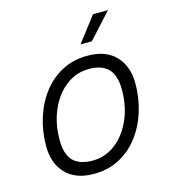

<svg xmlns="http://www.w3.org/2000/svg" viewBox="-110 -817 820 918"><g transform="rotate(-15 300.0 -357.5)"><path d="M242 12Q152 12 103.5 -39Q55 -90 55 -175Q55 -247 75.5 -313Q96 -379 135 -430.5Q174 -482 230 -512Q286 -542 358 -542Q448 -542 496.5 -491Q545 -440 545 -355Q545 -283 524.5 -217Q504 -151 465 -99.5Q426 -48 370 -18Q314 12 242 12ZM252 -51Q316 -51 366.5 -90Q417 -129 446 -195Q475 -261 475 -343Q475 -414 443 -446.5Q411 -479 348 -479Q284 -479 233.5 -440Q183 -401 154 -335Q125 -269 125 -187Q125 -115 157 -83Q189 -51 252 -51ZM340 -603 435 -727H509L396 -603Z"/></g></svg>

Font: Geist Mono Light
Style: Italic
Weight: 300
Italic angle: -12°
Monospace: yes
Designer: Basement.studio, Andrés Briganti, Mateo Zaragoza
Foundry: Basement.studio, Vercel, Andrés Briganti, Guido Ferreyra, Mateo Zaragoza
Version: Version 1.500; ttfautohint (v1.8.4.7-5d5b)